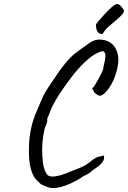

<svg xmlns="http://www.w3.org/2000/svg" viewBox="-20 -877 637 955"><path d="M555 -855Q572 -865 596 -827Q600 -817 582 -799Q564 -781 537.5 -759.5Q511 -738 503 -727Q493 -710 487.5 -708Q482 -706 470 -714Q463 -720 459.5 -733.5Q456 -747 457.5 -754.5Q459 -762 500 -806Q541 -850 555 -855ZM498 -94Q498 -65 443 -32Q423 -12 395 -1Q358 26 308 45Q258 64 223 56Q202 48 191 43Q180 38 165 22Q121 -21 124 -137Q124 -226 155 -306Q156 -308 169 -339Q182 -370 193 -395Q204 -420 247 -482Q308 -576 353 -611Q370 -625 425 -663Q458 -687 499 -677.5Q540 -668 557 -632Q579 -590 559 -519.5Q539 -449 497 -410Q482 -399 473.5 -401Q465 -403 449 -417Q437 -439 439 -440Q441 -441 443 -441Q452 -452 469.5 -483.5Q487 -515 493 -533Q496 -553 498.5 -561.5Q501 -570 502 -577.5Q503 -585 503.5 -588.5Q504 -592 504.5 -596.5Q505 -601 504.5 -604Q504 -607 503 -610Q503 -614 496.5 -620.5Q490 -627 462 -612Q438 -602 401 -567Q364 -532 334 -491Q247 -377 226 -313L215 -287Q218 -271 203 -241Q186 -171 190.5 -99Q195 -27 218 -5Q243 13 327 -22Q341 -27 377 -42Q413 -57 438 -80Q464 -99 480 -99Q493 -104 495.5 -103Q498 -102 498 -94Z"/></svg>

Font: Caveat
Style: Regular
Weight: 400
Designer: Pablo Impallari
Foundry: Creative Lab NY
Version: Version 1.096; ttfautohint (v1.3)